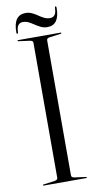

<svg xmlns="http://www.w3.org/2000/svg" viewBox="-93 -868 472 910"><g transform="rotate(-10 143.5 -413.0)"><path d="M176.5 -25.5Q176.5 -19.5 180.2 -16.8Q184 -14 192.5 -12.5L245 -5.5Q249 -5 249 -2.5Q249 -1.5 248.2 -0.8Q247.5 0 245.5 0H41.5Q39.5 0 38.5 -0.8Q37.5 -1.5 37.5 -2.5Q37.5 -5 42 -5.5L94.5 -12.5Q103 -14 106.8 -16.8Q110.5 -19.5 110.5 -25.5V-674.5Q110.5 -680.5 106.8 -683.5Q103 -686.5 94.5 -687.5L42 -694.5Q37.5 -695 37.5 -697.5Q37.5 -698.5 38.5 -699.2Q39.5 -700 41.5 -700H245.5Q247.5 -700 248.2 -699.2Q249 -698.5 249 -697.5Q249 -695 245 -694.5L192.5 -687.5Q184 -686.5 180.2 -683.5Q176.5 -680.5 176.5 -674.5ZM189 -736.5Q172.5 -736.5 158.8 -743Q145 -749.5 132 -758.2Q119 -767 106 -773.8Q93 -780.5 78 -780.5Q47.5 -780.5 47 -737.5Q47 -730.5 43.5 -730.5Q39 -730.5 39 -737.5Q39 -779 53.8 -799.8Q68.5 -820.5 98 -820.5Q114 -820.5 128 -814Q142 -807.5 154.8 -798.5Q167.5 -789.5 180.8 -783Q194 -776.5 208.5 -776.5Q239.5 -776.5 239.5 -819.5Q239.5 -826.5 243.5 -826.5Q247.5 -826.5 247.5 -819.5Q247.5 -778 232.8 -757.2Q218 -736.5 189 -736.5Z"/></g></svg>

Font: Fraunces 120pt Light
Style: Regular
Weight: 300
Version: Version 1.000;[b76b70a41]